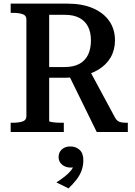

<svg xmlns="http://www.w3.org/2000/svg" viewBox="-20 -730 748 1062"><path d="M357 -322 515 0H687V-51H679Q665 -51 652.5 -53Q640 -55 631.5 -61Q623 -67 616 -80L477 -338ZM252 -61V-648H340Q387 -648 419 -631Q451 -614 467 -582.5Q483 -551 483 -507Q483 -461 467.5 -428Q452 -395 419.5 -377Q387 -359 335 -359H231V-300H341Q354 -300 366.5 -301Q379 -302 391 -303.5Q403 -305 414 -307Q478 -317 523 -344Q568 -371 592 -412.5Q616 -454 616 -507Q616 -568 584.5 -613.5Q553 -659 494 -684.5Q435 -710 352 -710H39V-659H50Q83 -659 104.5 -652Q126 -645 126 -623V-87Q126 -65 104.5 -58Q83 -51 50 -51H39V0H333V-51H321Q309 -51 297 -51.5Q285 -52 274.5 -53.5Q264 -55 258 -56.5Q252 -58 252 -61ZM359 312 292 279Q317 263 338 246.5Q359 230 373 212.5Q387 195 388 177L403 191Q396 194 388 195.5Q380 197 372 197Q342 197 323 180.5Q304 164 304 139Q304 113 322 96.5Q340 80 369 80Q400 80 420.5 99Q441 118 441 156Q441 186 431.5 212.5Q422 239 403.5 263Q385 287 359 312Z"/></svg>

Font: Roboto Serif 36pt Medium
Style: Regular
Weight: 500
Designer: Greg Gazdowicz
Foundry: Commercial Type
Version: Version 1.008